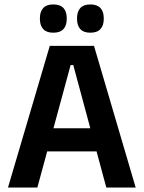

<svg xmlns="http://www.w3.org/2000/svg" viewBox="-20 -846 648 866"><path d="M148.5 0H16L204.5 -639H404L592 0H459.5L310.5 -552.5H298.5ZM448 -163H159V-267.5H448ZM220 -698.5Q190 -698.5 175 -714.8Q160 -731 160 -760.5V-764Q160 -793.5 175 -809.8Q190 -826 220 -826Q251.5 -826 266.2 -809.8Q281 -793.5 281 -764V-760.5Q281 -731 266.2 -714.8Q251.5 -698.5 220 -698.5ZM387.5 -698.5Q357 -698.5 342.2 -714.8Q327.5 -731 327.5 -760.5V-764Q327.5 -793.5 342.2 -809.8Q357 -826 387.5 -826Q418 -826 433 -809.8Q448 -793.5 448 -764V-760.5Q448 -731 433 -714.8Q418 -698.5 387.5 -698.5Z"/></svg>

Font: Anek Malayalam Medium SemiBold
Style: Regular
Weight: 600
Version: Version 1.003